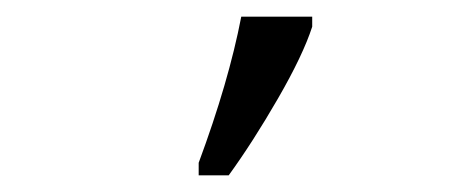

<svg xmlns="http://www.w3.org/2000/svg" viewBox="-20 -816 557 230"><path d="M218 -621Q254 -718 269 -796H354V-784Q343 -750 313 -698Q283 -646 254 -606H218Z"/></svg>

Font: Noto Serif Narrow
Style: Regular
Weight: 400
Width: 4
Designer: Monotype Design Team
Foundry: Monotype Imaging Inc.
Version: Version 1.001